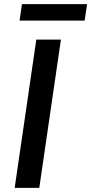

<svg xmlns="http://www.w3.org/2000/svg" viewBox="-20 -916 444 936"><path d="M51.5 0 157 -723H277L171.5 0ZM75.5 -815.5 87 -896H404.5L392.5 -815.5Z"/></svg>

Font: Public Sans SemiBold
Style: Italic
Weight: 600
Italic angle: -8°
Designer: The Public Sans project authors (U.S. Web Design System). Libre Franklin designed by Pablo Impallari and Rodrigo Fuenzal
Version: Version 1.007; ttfautohint (v1.8.1) -l 8 -r 50 -G 200 -x 14 